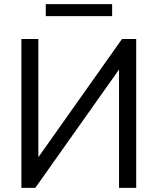

<svg xmlns="http://www.w3.org/2000/svg" viewBox="-20 -907 762 927"><path d="M83.3 -718.8H165.2V-114.9H141.8L569.1 -718.8H637.6V0H554.7V-603.9H577.8L150.4 0H83.3ZM201 -887.2H521.4V-829H201Z"/></svg>

Font: Min Sans VF VF
Style: Regular
Weight: 400
Designer: Jinseong-Kim, NotoSansCJK, Nunito
Foundry: Jinseong-Kim
Version: Version 1.420;Glyphs 3.1.2 (3151)